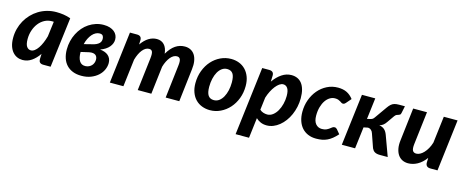

<svg xmlns="http://www.w3.org/2000/svg" viewBox="-39 -1105 4468 1852"><g transform="rotate(15 2195.0 -179.0)"><path d="M435.5 0H362Q349 0 340.2 -3.5Q331.5 -7 326.2 -13Q321 -19 319 -27Q317 -35 317 -44.5L319 -97Q286 -48.5 245.2 -20.5Q204.5 7.5 155.5 7.5Q127 7.5 101.2 -3.8Q75.5 -15 56 -37.8Q36.5 -60.5 25.2 -95.2Q14 -130 14 -176.5Q14 -223 25.5 -266.8Q37 -310.5 58.5 -349Q80 -387.5 110.8 -419.8Q141.5 -452 179.2 -475Q217 -498 261.2 -510.8Q305.5 -523.5 354.5 -523.5Q390.5 -523.5 426.5 -518.2Q462.5 -513 497.5 -500ZM210 -103Q228.5 -103 246.8 -116.5Q265 -130 281 -153.5Q297 -177 310.5 -208.5Q324 -240 334 -276.5L353 -426.5Q348 -427 343.5 -427Q339 -427 335 -427Q295 -427 261.5 -409Q228 -391 203.8 -360Q179.5 -329 165.8 -288Q152 -247 152 -201.5Q152 -149.5 168 -126.2Q184 -103 210 -103Z M969.5 -414.5Q970 -375 941.2 -340Q912.5 -305 853.5 -283.5Q878 -281.5 899 -274.2Q920 -267 935.2 -254Q950.5 -241 959.2 -222.2Q968 -203.5 968 -179Q968 -145 953 -111.5Q938 -78 909 -51.5Q880 -25 838.2 -8.5Q796.5 8 743.5 8Q694.5 8 657.2 -6.8Q620 -21.5 594.5 -48.8Q569 -76 556 -115Q543 -154 543 -202Q543 -245.5 552.8 -286Q562.5 -326.5 580.8 -362.2Q599 -398 624.5 -427.5Q650 -457 681.8 -478Q713.5 -499 750.2 -510.8Q787 -522.5 827.5 -522.5Q862.5 -522.5 889 -514Q915.5 -505.5 933.2 -491Q951 -476.5 960.2 -456.8Q969.5 -437 969.5 -414.5ZM678 -212.5Q677.5 -155 697.5 -122.8Q717.5 -90.5 759 -92.5Q777.5 -93.5 792.8 -100.8Q808 -108 818.8 -119.5Q829.5 -131 835.2 -146.2Q841 -161.5 841 -178Q841 -192 836.5 -203.8Q832 -215.5 822.2 -223Q812.5 -230.5 796.8 -233Q781 -235.5 758.5 -231ZM810.5 -432.5Q791 -432.5 772 -422.8Q753 -413 737 -394.8Q721 -376.5 708 -350.8Q695 -325 687.5 -293L758.5 -311Q788 -317 806.2 -325.8Q824.5 -334.5 834.5 -344.8Q844.5 -355 848 -366.2Q851.5 -377.5 851.5 -389Q851.5 -408 842.5 -420.2Q833.5 -432.5 810.5 -432.5Z M1027 0 1089.5 -516H1160.5Q1182 -516 1194 -505.5Q1206 -495 1206 -472L1204.5 -428Q1238.5 -476.5 1277 -500Q1315.5 -523.5 1358 -523.5Q1403.5 -523.5 1431.8 -493.5Q1460 -463.5 1466 -406Q1501.5 -466.5 1543.8 -495Q1586 -523.5 1637.5 -523.5Q1670 -523.5 1695.2 -510.5Q1720.5 -497.5 1736.8 -472.5Q1753 -447.5 1759 -411Q1765 -374.5 1759 -327.5L1720.5 0H1584.5L1623 -327.5Q1629 -374 1620.2 -393.2Q1611.5 -412.5 1587.5 -412.5Q1570 -412.5 1553.8 -403.2Q1537.5 -394 1523 -376.5Q1508.5 -359 1496 -334.2Q1483.5 -309.5 1474.5 -278L1441.5 0H1305.5L1344.5 -327.5Q1350 -374 1342 -393.2Q1334 -412.5 1309.5 -412.5Q1291.5 -412.5 1275 -402.8Q1258.5 -393 1243.8 -375Q1229 -357 1216.8 -331.2Q1204.5 -305.5 1195.5 -273.5L1162.5 0Z M2039 -96Q2068 -96 2091 -113Q2114 -130 2130 -158.8Q2146 -187.5 2154.8 -225.5Q2163.5 -263.5 2163.5 -306Q2163.5 -366 2145 -392.8Q2126.5 -419.5 2087.5 -419.5Q2059 -419.5 2035.8 -402.8Q2012.5 -386 1996.5 -357.5Q1980.5 -329 1971.8 -290.8Q1963 -252.5 1963 -210Q1963 -151 1981.5 -123.5Q2000 -96 2039 -96ZM2027 7.5Q1984 7.5 1947 -6.8Q1910 -21 1883 -48.5Q1856 -76 1840.8 -116.5Q1825.5 -157 1825.5 -209Q1825.5 -276.5 1847.5 -334.2Q1869.5 -392 1907 -434Q1944.5 -476 1994.5 -499.8Q2044.5 -523.5 2100 -523.5Q2143 -523.5 2179.8 -509.2Q2216.5 -495 2243.5 -467.2Q2270.5 -439.5 2286 -399Q2301.5 -358.5 2301.5 -306.5Q2301.5 -239.5 2279.5 -182Q2257.5 -124.5 2219.8 -82.5Q2182 -40.5 2132.2 -16.5Q2082.5 7.5 2027 7.5Z M2327.5 166.5 2410.5 -516H2481Q2502.5 -516 2514.5 -505.5Q2526.5 -495 2526.5 -472L2524.5 -411Q2561 -463 2606 -493.2Q2651 -523.5 2702.5 -523.5Q2734.5 -523.5 2760.8 -512Q2787 -500.5 2805.8 -476.8Q2824.5 -453 2834.8 -416.5Q2845 -380 2845 -330Q2845 -285.5 2835.8 -243.2Q2826.5 -201 2810 -163.5Q2793.5 -126 2770.2 -94.8Q2747 -63.5 2719 -40.8Q2691 -18 2659.2 -5.2Q2627.5 7.5 2594 7.5Q2560 7.5 2533.2 -4Q2506.5 -15.5 2486 -35.5L2461.5 166.5ZM2648 -417Q2629.5 -417 2610.2 -403.8Q2591 -390.5 2572.8 -367.5Q2554.5 -344.5 2538.8 -313.5Q2523 -282.5 2512 -247L2497 -123Q2513 -108 2533 -101.8Q2553 -95.5 2572 -95.5Q2602 -95.5 2627.2 -114.8Q2652.5 -134 2670.5 -165.2Q2688.5 -196.5 2698.5 -236Q2708.5 -275.5 2708.5 -316Q2708.5 -368 2692.2 -392.5Q2676 -417 2648 -417Z M3293.5 -91Q3268.5 -63 3245.2 -44.2Q3222 -25.5 3197.8 -14Q3173.5 -2.5 3146.5 2.5Q3119.5 7.5 3087 7.5Q3042 7.5 3006.2 -7.8Q2970.5 -23 2945.2 -51.2Q2920 -79.5 2906.8 -119.5Q2893.5 -159.5 2893.5 -209Q2893.5 -272 2914 -328.8Q2934.5 -385.5 2971 -428.8Q3007.5 -472 3057.8 -497.5Q3108 -523 3167.5 -523Q3219 -523 3255.5 -505Q3292 -487 3320.5 -450L3276 -398.5Q3271.5 -393 3265 -389.2Q3258.5 -385.5 3251 -385.5Q3242 -385.5 3235 -390.2Q3228 -395 3219.2 -400.5Q3210.5 -406 3198 -410.8Q3185.5 -415.5 3165 -415.5Q3139 -415.5 3114.8 -401Q3090.5 -386.5 3072 -359.5Q3053.5 -332.5 3042.5 -294.2Q3031.5 -256 3031.5 -208Q3031.5 -153.5 3055.2 -125.2Q3079 -97 3117 -97Q3143.5 -97 3160.5 -104.5Q3177.5 -112 3189.5 -121Q3201.5 -130 3211.2 -137.5Q3221 -145 3234 -145Q3241 -145 3247.2 -141.8Q3253.5 -138.5 3258.5 -133L3293.5 -91Z M3633.5 -408.5Q3655 -438.5 3669.2 -459Q3683.5 -479.5 3698 -492.2Q3712.5 -505 3730.8 -510.5Q3749 -516 3778 -516H3835.5L3821 -446Q3818 -431 3811.8 -426.8Q3805.5 -422.5 3797.2 -420.2Q3789 -418 3779.2 -414Q3769.5 -410 3759.5 -396L3711 -326.5Q3703.5 -315.5 3696.2 -307.2Q3689 -299 3681 -292.8Q3673 -286.5 3664 -282.2Q3655 -278 3644 -275.5Q3677 -269.5 3696.5 -252.2Q3716 -235 3728 -202L3802 0H3723.5Q3706 0 3693.2 -3Q3680.5 -6 3671.2 -11.5Q3662 -17 3655.2 -25.5Q3648.5 -34 3643.5 -44.5L3595 -183.5Q3589.5 -202 3575.5 -213.2Q3561.5 -224.5 3544 -224.5L3502.5 -216L3476 0H3343.5L3406.5 -515.5H3539.5L3513.5 -303.5L3536.5 -309Q3546 -311 3552.5 -313Q3559 -315 3564.2 -318Q3569.5 -321 3573.8 -325.5Q3578 -330 3583.5 -337.5Z M4056 -515.5 4017 -188Q4011.5 -141.5 4021.8 -122.2Q4032 -103 4059 -103Q4077 -103 4096.2 -113.2Q4115.5 -123.5 4133.2 -142.5Q4151 -161.5 4166.2 -188.5Q4181.5 -215.5 4191.5 -248.5L4224 -515.5H4361.5L4299 0H4229Q4180 0 4180 -46.5L4181.5 -93Q4143.5 -42 4098.5 -17.2Q4053.5 7.5 4006 7.5Q3973.5 7.5 3947.5 -5.5Q3921.5 -18.5 3904.5 -43.5Q3887.5 -68.5 3880.5 -104.8Q3873.5 -141 3879.5 -188L3918 -515.5Z"/></g></svg>

Font: Lato Heavy
Style: Italic
Weight: 800
Italic angle: -7°
Designer: Lukasz Dziedzic
Foundry: tyPoland Lukasz Dziedzic
Version: Version 2.007; 2014-02-27